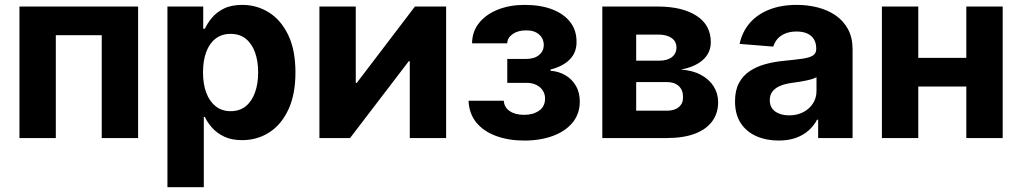

<svg xmlns="http://www.w3.org/2000/svg" viewBox="-20 -573 4243 797"><path d="M553.3 -545.9V0H402.3V-426.8H211.7V0H60.7V-545.9Z M675 204.1V-545.9H823.6V-453.7H830.5Q840.6 -476.1 859.6 -499Q878.5 -522 909.3 -537.4Q940.1 -552.7 985.7 -552.7Q1045.8 -552.7 1095.8 -521.7Q1145.9 -490.6 1176.2 -428.3Q1206.4 -365.9 1206.4 -272.1Q1206.4 -181 1177.1 -118.3Q1147.9 -55.6 1097.7 -23.4Q1047.5 8.8 985 8.8Q941.2 8.8 910.5 -6Q879.8 -20.7 860.4 -42.8Q840.9 -64.9 830.5 -87.5H826V204.1ZM937.3 -111.5Q974.6 -111.5 1000 -132Q1025.3 -152.4 1038.4 -188.8Q1051.6 -225.2 1051.6 -272.5Q1051.6 -319.8 1038.5 -355.8Q1025.5 -391.8 1000.2 -412.1Q975 -432.4 937.3 -432.4Q900.7 -432.4 875.1 -412.8Q849.5 -393.2 836.1 -357.3Q822.7 -321.4 822.7 -272.5Q822.7 -224.1 836.2 -188Q849.7 -151.9 875.4 -131.7Q901.1 -111.5 937.3 -111.5Z M1831.9 0H1681V-318.9H1676.8L1433.1 0H1305.9V-545.9H1456.8V-228.7H1460.8L1702.4 -545.9H1831.9Z M1925 -154.9H2071.3Q2072.9 -127.4 2095.9 -111.8Q2118.9 -96.2 2155.7 -96.3Q2192.5 -96.2 2217.4 -113.4Q2242.4 -130.7 2242.6 -163.5Q2242.6 -183.2 2232.7 -197.9Q2222.9 -212.6 2205.3 -221Q2187.8 -229.4 2164.3 -229.1H2085.7V-328.3H2164.3Q2198.8 -328.6 2217.9 -344.8Q2237 -360.9 2237.3 -385.7Q2237 -413.3 2217.4 -430.2Q2197.9 -447.2 2164.1 -446.9Q2130.8 -447.2 2108.6 -431.9Q2086.4 -416.7 2085.4 -393H1939.5Q1940 -442.2 1968.9 -478Q1997.9 -513.9 2047.2 -533.3Q2096.5 -552.7 2157.2 -552.7Q2224.2 -552.7 2272.6 -534Q2321 -515.3 2347.4 -480.9Q2373.7 -446.5 2373.2 -398.6Q2373.7 -355.4 2345.1 -326.2Q2316.5 -297.1 2265.4 -284.6V-279.1Q2298.8 -277 2326.4 -261Q2354 -245 2370.4 -217.2Q2386.7 -189.5 2386.7 -151.2Q2386.7 -100.5 2357 -64.4Q2327.3 -28.2 2275.4 -8.9Q2223.4 10.4 2156.1 10.5Q2090.6 10.4 2039 -8.7Q1987.3 -27.7 1957.2 -64.6Q1927.1 -101.5 1925 -154.9Z M2480.2 0V-545.9H2712.2Q2813.3 -545.4 2871.9 -507.1Q2930.5 -468.8 2930.6 -398Q2930.5 -353.8 2897.6 -324.3Q2864.6 -294.8 2806.2 -284.2Q2855 -281 2889.6 -262.3Q2924.1 -243.6 2942.6 -214.2Q2961 -184.8 2961 -148.8Q2961 -102.4 2936 -68.9Q2911 -35.4 2863.7 -17.7Q2816.4 0 2748.1 0ZM2620.8 -113.5H2748.1Q2779.7 -113.3 2797.8 -128.4Q2815.8 -143.5 2815.3 -169.7Q2815.8 -198.7 2797.8 -215.6Q2779.7 -232.4 2748.1 -232.4H2620.8ZM2620.8 -321.1H2715.7Q2749.6 -321 2768.8 -335.7Q2787.9 -350.5 2788 -375.8Q2787.9 -401.1 2767.7 -415.3Q2747.6 -429.5 2712.2 -429.5H2620.8Z M3212.3 10.4Q3160.3 10.4 3119.1 -8Q3077.9 -26.3 3054.5 -62.4Q3031.1 -98.5 3031.1 -152.3Q3031.1 -198 3047.6 -228.7Q3064.1 -259.4 3092.9 -278.3Q3121.7 -297.2 3158.4 -307.1Q3195.2 -317 3235.9 -320.7Q3283.4 -325.3 3312.5 -329.6Q3341.5 -333.9 3354.8 -342.9Q3368.2 -352 3368.2 -369.3V-371.7Q3368.2 -394.2 3358.6 -410Q3349 -425.7 3330.9 -433.9Q3312.8 -442.2 3287.1 -442.2Q3260 -442.2 3240.1 -434.1Q3220.2 -426 3207.7 -411.9Q3195.2 -397.8 3190 -379.5L3050.2 -390.8Q3060.8 -440.6 3092 -477Q3123.2 -513.3 3172.8 -533Q3222.4 -552.7 3287.7 -552.7Q3333.1 -552.7 3374.6 -542.1Q3416.1 -531.4 3448.7 -509.1Q3481.3 -486.7 3500.2 -451.7Q3519.1 -416.7 3519.1 -368.2V0H3376.2V-76H3371.5Q3358.2 -50.5 3336.3 -31.1Q3314.4 -11.7 3283.6 -0.7Q3252.8 10.4 3212.3 10.4ZM3255.5 -94.1Q3288.9 -94.1 3314.5 -107.5Q3340.1 -120.9 3354.7 -143.7Q3369.3 -166.5 3369.3 -194.9V-252.7Q3362.5 -248.4 3350 -244.6Q3337.5 -240.8 3322.1 -237.8Q3306.7 -234.8 3291.7 -232.5Q3276.6 -230.3 3264.3 -228.5Q3237.4 -224.7 3217.4 -216.1Q3197.5 -207.4 3186.4 -193.1Q3175.4 -178.8 3175.4 -157.4Q3175.4 -126.3 3197.9 -110.2Q3220.4 -94.1 3255.5 -94.1Z M4033.5 -332.9V-213.8H3749.1V-332.9ZM3791.8 -545.9V0H3640.8V-545.9ZM4142.2 -545.9V0H3991.2V-545.9Z"/></svg>

Font: Inter
Style: Regular
Weight: 400
Designer: Rasmus Andersson
Foundry: rsms
Version: Version 4.000;git-8c9346024